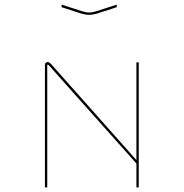

<svg xmlns="http://www.w3.org/2000/svg" viewBox="-20 -899 793 829"><path d="M201 -622 569 -208V-630H579V-90H569V-193L191 -617Q190 -618 188.5 -619Q187 -620 186 -620Q185 -620 184.5 -619Q184 -618 184 -617V-90H174V-619Q174 -625 178 -628Q182 -631 186 -631Q190 -631 193 -629Q196 -627 201 -622ZM246 -879 333 -851Q340 -849 347.5 -847Q355 -845 365 -845Q375 -845 382.5 -847Q390 -849 397 -851L484 -879V-868L401 -841Q392 -839 384 -837Q376 -835 365 -835Q354 -835 346 -837Q338 -839 329 -841L246 -868Z"/></svg>

Font: Bungee Hairline
Style: Regular
Weight: 400
Designer: David Jonathan Ross
Foundry: David Jonathan Ross
Version: Version 1.001;PS 1.0;hotconv 1.0.72;makeotf.lib2.5.5900